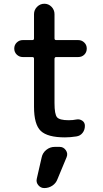

<svg xmlns="http://www.w3.org/2000/svg" viewBox="-20 -710 540 1006"><path d="M293 59.6Q312.5 59.6 324.7 76.7Q336.9 93.8 329.1 113.3L281.2 228.5Q273.4 250 254.4 262.7Q235.4 275.4 211.9 275.4Q193.4 275.4 180.7 260.3Q168 245.1 172.9 225.6L198.2 115.2Q203.1 90.8 222.7 75.2Q242.2 59.6 266.6 59.6ZM99.6 -411.1Q81.1 -411.1 67.9 -423.8Q54.7 -436.5 54.7 -455.6Q54.7 -474.6 67.9 -487.3Q81.1 -500 99.6 -500H149.4Q158.2 -500 158.2 -508.8V-635.7Q158.2 -658.2 174.3 -674.3Q190.4 -690.4 212.4 -690.4Q234.4 -690.4 250 -674.3Q265.6 -658.2 265.6 -635.7V-508.8Q265.6 -500 274.4 -500H389.6Q408.2 -500 421.4 -487.3Q434.6 -474.6 434.6 -455.6Q434.6 -436.5 421.9 -423.8Q409.2 -411.1 389.6 -411.1H274.4Q266.6 -411.1 265.6 -402.3V-169.9Q265.6 -111.3 278.8 -95.7Q292 -80.1 339.8 -80.1Q362.3 -80.1 380.9 -84Q397.5 -86.9 411.1 -77.6Q424.8 -68.4 424.8 -50.8Q424.8 -29.3 412.6 -13.7Q400.4 2 379.9 4.9Q347.7 9.8 320.3 9.8Q229.5 9.8 193.8 -23.9Q158.2 -57.6 158.2 -150.4V-402.3Q158.2 -411.1 149.4 -411.1Z"/></svg>

Font: Rounded Mgen+ 2m medium
Style: Regular
Weight: 500
Designer: [Source Han Sans]
Ryoko NISHIZUKA  (kana & ideographs); Paul D. Hunt (Latin, Greek & Cyrillic); Wenlong ZHANG  (bopomofo
Version: Version 1.059.20150602